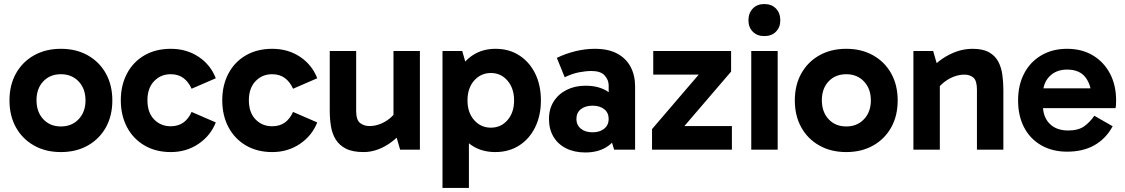

<svg xmlns="http://www.w3.org/2000/svg" viewBox="-20 -742 5578 952"><path d="M282 12Q206 12 148.5 -20.5Q91 -53 59 -110.5Q27 -168 27 -244Q27 -320 59 -377.5Q91 -435 148.5 -467.5Q206 -500 282 -500Q358 -500 415.5 -467.5Q473 -435 505 -377.5Q537 -320 537 -244Q537 -168 505 -110.5Q473 -53 415.5 -20.5Q358 12 282 12ZM282 -115Q336 -115 370 -151Q404 -187 404 -244Q404 -302 370 -338Q336 -374 282 -374Q228 -374 194.5 -338.5Q161 -303 161 -245Q161 -187 194.5 -151Q228 -115 282 -115Z M827 12Q752 12 696 -21Q640 -54 609.5 -112Q579 -170 579 -245Q579 -319 609.5 -377Q640 -435 696 -467.5Q752 -500 827 -500Q905 -500 964.5 -460.5Q1024 -421 1050 -354L930 -302Q915 -336 889.5 -355Q864 -374 826 -374Q777 -374 744 -339.5Q711 -305 711 -245Q711 -184 744 -150Q777 -116 826 -116Q864 -116 889.5 -134.5Q915 -153 930 -187L1050 -135Q1024 -69 964 -28.5Q904 12 827 12Z M1330 12Q1255 12 1199 -21Q1143 -54 1112.5 -112Q1082 -170 1082 -245Q1082 -319 1112.5 -377Q1143 -435 1199 -467.5Q1255 -500 1330 -500Q1408 -500 1467.5 -460.5Q1527 -421 1553 -354L1433 -302Q1418 -336 1392.5 -355Q1367 -374 1329 -374Q1280 -374 1247 -339.5Q1214 -305 1214 -245Q1214 -184 1247 -150Q1280 -116 1329 -116Q1367 -116 1392.5 -134.5Q1418 -153 1433 -187L1553 -135Q1527 -69 1467 -28.5Q1407 12 1330 12Z M1783 12Q1728 12 1695 -5Q1662 -22 1644.5 -50.5Q1627 -79 1621 -116Q1615 -153 1615 -193V-489H1746V-192Q1746 -147 1765.5 -132Q1785 -117 1812 -117Q1837 -117 1862 -126Q1887 -135 1909.5 -152.5Q1932 -170 1947 -193L1963 -124H1931V-489H2062V0H1964L1937 -93L1979 -92Q1954 -63 1922.5 -39Q1891 -15 1855.5 -1.5Q1820 12 1783 12Z M2436 12Q2371 12 2323 -18.5Q2275 -49 2248.5 -106Q2222 -163 2222 -244Q2222 -323 2249 -380Q2276 -437 2324.5 -468.5Q2373 -500 2437 -500Q2504 -500 2554.5 -467.5Q2605 -435 2633.5 -377.5Q2662 -320 2662 -244Q2662 -169 2633.5 -111Q2605 -53 2554 -20.5Q2503 12 2436 12ZM2174 190V-489H2272L2305 -373H2295V-128H2305V190ZM2414 -109Q2464 -109 2496.5 -146.5Q2529 -184 2529 -244Q2529 -304 2496.5 -342Q2464 -380 2414 -380Q2364 -380 2331 -342.5Q2298 -305 2298 -244Q2298 -184 2331 -146.5Q2364 -109 2414 -109Z M2882 14Q2828 14 2787 -6.5Q2746 -27 2724 -64.5Q2702 -102 2702 -152Q2702 -202 2725.5 -239Q2749 -276 2790 -296.5Q2831 -317 2883 -317Q2954 -317 2998.5 -284.5Q3043 -252 3059 -192L2998 -200V-318Q2998 -346 2978 -368Q2958 -390 2913 -390Q2885 -390 2851 -383.5Q2817 -377 2780 -359L2741 -455Q2784 -476 2832.5 -488Q2881 -500 2930 -500Q2997 -500 3041 -476Q3085 -452 3107 -410Q3129 -368 3129 -314V0H3025L2997 -93L3059 -111Q3042 -52 2996.5 -19Q2951 14 2882 14ZM2918 -86Q2954 -86 2976 -104Q2998 -122 2998 -152Q2998 -183 2976 -200.5Q2954 -218 2918 -218Q2882 -218 2860 -200.5Q2838 -183 2838 -152Q2838 -122 2860 -104Q2882 -86 2918 -86Z M3609 -117V0H3213V-102L3495 -431L3543 -372H3219V-489H3605V-387L3322 -57L3272 -117Z M3836 0H3705V-489H3836ZM3691 -641Q3691 -677 3712.5 -699.5Q3734 -722 3770 -722Q3806 -722 3827.5 -699.5Q3849 -677 3849 -641Q3849 -607 3827.5 -585Q3806 -563 3770 -563Q3734 -563 3712.5 -585Q3691 -607 3691 -641Z M4176 12Q4100 12 4042.5 -20.5Q3985 -53 3953 -110.5Q3921 -168 3921 -244Q3921 -320 3953 -377.5Q3985 -435 4042.5 -467.5Q4100 -500 4176 -500Q4252 -500 4309.5 -467.5Q4367 -435 4399 -377.5Q4431 -320 4431 -244Q4431 -168 4399 -110.5Q4367 -53 4309.5 -20.5Q4252 12 4176 12ZM4176 -115Q4230 -115 4264 -151Q4298 -187 4298 -244Q4298 -302 4264 -338Q4230 -374 4176 -374Q4122 -374 4088.5 -338.5Q4055 -303 4055 -245Q4055 -187 4088.5 -151Q4122 -115 4176 -115Z M4803 -500Q4853 -500 4883.5 -483Q4914 -466 4929.5 -437Q4945 -408 4950 -371.5Q4955 -335 4955 -296V0H4824V-297Q4824 -342 4806.5 -357Q4789 -372 4762 -372Q4737 -372 4711 -362.5Q4685 -353 4662.5 -335.5Q4640 -318 4624 -296L4607 -364H4640V0H4509V-489H4607L4634 -395L4592 -397Q4618 -427 4651.5 -450Q4685 -473 4723 -486.5Q4761 -500 4803 -500Z M5271 10Q5198 10 5143 -21.5Q5088 -53 5058 -110Q5028 -167 5028 -244Q5028 -320 5058 -377.5Q5088 -435 5143 -467.5Q5198 -500 5271 -500Q5345 -500 5399.5 -467Q5454 -434 5484 -376.5Q5514 -319 5514 -245Q5514 -234 5513.5 -223.5Q5513 -213 5511 -206H5135V-304H5412L5392 -257Q5392 -319 5362.5 -358Q5333 -397 5271 -397Q5217 -397 5184 -363.5Q5151 -330 5151 -274V-221Q5151 -162 5184.5 -128.5Q5218 -95 5276 -95Q5327 -95 5356 -116Q5385 -137 5406 -168L5497 -116Q5464 -55 5407.5 -22.5Q5351 10 5271 10Z"/></svg>

Font: Gabarito SemiBold
Style: Regular
Weight: 600
Designer: Leandro Assis / Alvaro Franca / Felipe Casaprima
Foundry: Naipe Foundry
Version: Version 1.000